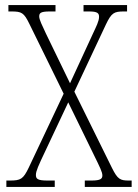

<svg xmlns="http://www.w3.org/2000/svg" viewBox="-20 -734 543 754"><path d="M5 0H195V-25H166C127 -25 121 -32 121 -47C121 -62 130 -82 159 -143L248 -332L349 -125C373 -76 382 -58 382 -45C382 -32 375 -25 339 -25H313V0H497V-25H486C452 -25 442 -30 420 -74L272 -374L396 -638C418 -684 428 -689 467 -689H479V-714H308V-689H330C363 -689 369 -682 369 -668C369 -651 358 -630 345 -602L255 -407L160 -603C146 -633 134 -657 134 -669C134 -682 138 -689 175 -689H198V-714H13V-689H25C65 -689 74 -684 95 -641L230 -366L93 -76C71 -30 61 -25 18 -25H5Z"/></svg>

Font: Noto Serif Hebrew Condensed ExtraLight
Style: Regular
Weight: 200
Width: 3
Designer: Monotype Design Team
Foundry: Monotype Imaging Inc.
Version: Version 2.004